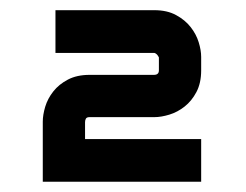

<svg xmlns="http://www.w3.org/2000/svg" viewBox="-20 -688 483 377"><path d="M375 -331.1H64V-449.2Q64 -462.4 68.8 -478.5Q73.7 -494.6 84.7 -508.5Q95.7 -522.5 113.3 -531.7Q130.9 -541 155.8 -541H282.2Q292 -541 292 -549.8V-575.2Q289.1 -581.1 285.6 -583Q284.2 -584 283.2 -584H88.9V-668H283.2Q308.1 -668 325.7 -658.4Q343.3 -648.9 354.2 -635Q365.2 -621.1 370.1 -605.2Q375 -589.4 375 -576.2V-549.8Q375 -524.9 365.7 -507.3Q356.4 -489.7 342.5 -478.8Q328.6 -467.8 312.5 -462.9Q296.4 -458 283.2 -458H155.8Q150.4 -458 148.7 -455.1Q147 -452.1 147 -448.2V-415H375Z"/></svg>

Font: Bruno Ace SC
Style: Regular
Weight: 400
Designer: Astigmatic (AOETI)
Foundry: Astigmatic (AOETI)
Version: Version 1.000